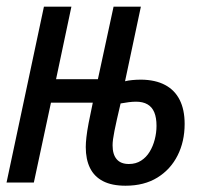

<svg xmlns="http://www.w3.org/2000/svg" viewBox="-21 -558 634 587"><path d="M362.8 9.8Q320.8 9.8 293.9 -4.2Q267.1 -18.1 254.2 -44.4Q241.2 -70.8 241.2 -108.4Q241.2 -121.1 243.2 -138.7Q245.1 -156.2 250 -182.1Q254.9 -208 262.7 -244.1H134.8L82.5 0H-1L113.3 -537.6H197.3L150.4 -315.9H278.3L326.2 -537.6H409.7L361.3 -309.6Q370.6 -312 383.3 -313.2Q396 -314.5 410.6 -314.5Q454.1 -314 483.6 -298.3Q513.2 -282.7 528.3 -252.7Q543.5 -222.7 543.5 -179.2Q543.5 -125.5 522 -82.8Q500.5 -40 460.2 -15.1Q419.9 9.8 362.8 9.8ZM373 -56.6Q394.5 -56.6 410.4 -66.9Q426.3 -77.1 436.5 -94Q446.8 -110.8 452.1 -131.6Q457.5 -152.3 457.5 -173.3Q457.5 -198.2 450.7 -214.6Q443.8 -231 429.9 -239Q416 -247.1 395 -247.1Q384.8 -247.1 372.6 -245.6Q360.4 -244.1 347.7 -241.7Q334.5 -186 328.9 -157.7Q323.2 -129.4 323.2 -113.8Q323.2 -85.9 335.7 -71.3Q348.1 -56.6 373 -56.6Z"/></svg>

Font: Open Sans Condensed Medium
Style: Italic
Weight: 500
Width: 3
Italic angle: -12°
Designer: Monotype Design Team
Foundry: Monotype Imaging Inc.
Version: Version 3.000